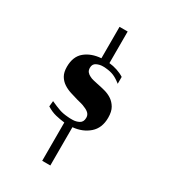

<svg xmlns="http://www.w3.org/2000/svg" viewBox="-183 -737 814 921"><g transform="rotate(30 224.0 -276.0)"><path d="M247 -229Q237 -234 225.5 -237Q214 -240 202 -243Q181 -249 159 -256Q137 -263 119 -275Q101 -287 90 -306Q79 -325 79 -355Q79 -412 113.5 -440.5Q148 -469 202 -473V-647H247V-472Q269 -470 291.5 -462.5Q314 -455 331 -444V-406Q307 -425 288.5 -432.5Q270 -440 247 -442Q242 -443 237 -443Q232 -443 227 -443Q210 -443 193.5 -435Q177 -427 177 -406Q177 -392 184 -383.5Q191 -375 202 -370Q211 -365 222.5 -362.5Q234 -360 247 -357Q268 -353 290.5 -347Q313 -341 331 -329Q349 -317 361 -296.5Q373 -276 373 -242Q373 -185 337 -153.5Q301 -122 247 -117V95H202V-117Q176 -120 151.5 -126Q127 -132 101 -148L104 -179Q135 -165 155 -158Q175 -151 202 -149Q208 -148 214.5 -148Q221 -148 229 -148Q249 -148 265.5 -157Q282 -166 282 -189Q282 -204 272.5 -213.5Q263 -223 247 -229Z"/></g></svg>

Font: Gamine
Style: Bold
Weight: 700
Designer: Tapiwanashe Sebastian Garikayi
Version: Version 1.000